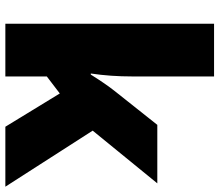

<svg xmlns="http://www.w3.org/2000/svg" viewBox="-70 -730 800 699"><g transform="rotate(90 329.5 -380.0)"><path d="M247.1 -311C254.4 -359.9 257.8 -409.7 257.8 -460.9V-759.8H65.9V0H257.8V-150.9L319.8 -198.2L440.9 0H659.2L455.1 -317.9L647 -553.2H434.1L310.1 -397C293.9 -376.5 273.9 -347.7 251 -311Z"/></g></svg>

Font: Sahel Black
Style: Bold
Weight: 900
Foundry: Saber Rastikerdar (saber.rastikerdar@gmail.com)
Version: Version 3.4.0